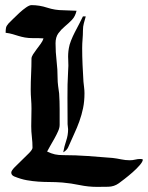

<svg xmlns="http://www.w3.org/2000/svg" viewBox="-20 -724 580 750"><path d="M103 -704Q134 -704 164.5 -694Q195 -684 227 -684Q240 -684 253 -683Q266 -682 279 -682Q274 -660 261 -646.5Q248 -633 233.5 -621Q219 -609 208 -594Q197 -579 197 -555Q197 -520 201 -486.5Q205 -453 205 -418Q205 -404 207 -388.5Q209 -373 211 -359Q213 -328 213 -297.5Q213 -267 213 -236Q213 -225 207 -211.5Q201 -198 193 -183.5Q185 -169 177 -155.5Q169 -142 164 -132Q181 -124 194.5 -121Q208 -118 227 -118Q275 -118 323.5 -114.5Q372 -111 420 -107Q437 -105 453.5 -101.5Q470 -98 487 -98Q498 -98 508 -100.5Q518 -103 528 -103Q535 -103 538 -101Q538 -93 526 -79Q514 -65 498 -51Q482 -37 466.5 -25Q451 -13 444 -8Q426 5 403 5.5Q380 6 359 6Q325 6 291.5 -1Q258 -8 224 -11Q197 -13 174.5 -13Q152 -13 130 -14.5Q108 -16 85 -20Q62 -24 35 -35Q24 -40 24 -50Q24 -57 37 -70.5Q50 -84 65.5 -98.5Q81 -113 94 -126.5Q107 -140 107 -147Q107 -168 104.5 -189Q102 -210 102 -231L103 -300Q103 -318 101.5 -336.5Q100 -355 100 -374Q100 -404 101.5 -434.5Q103 -465 103 -495Q103 -502 109 -511.5Q115 -521 123 -531.5Q131 -542 139 -553Q147 -564 150 -574Q140 -575 130.5 -575Q121 -575 111 -575Q91 -575 77.5 -577.5Q64 -580 52.5 -583.5Q41 -587 29.5 -590.5Q18 -594 2 -596Q2 -608 3.5 -615.5Q5 -623 13 -632Q19 -638 31 -650Q43 -662 56 -674Q69 -686 82 -695Q95 -704 103 -704ZM304 -660H315Q311 -645 307.5 -633Q304 -621 304 -605Q304 -588 302.5 -570.5Q301 -553 301 -536Q301 -504 302.5 -470.5Q304 -437 306 -405Q307 -394 308.5 -382.5Q310 -371 310 -360Q310 -328 304.5 -301.5Q299 -275 290 -250Q281 -225 269.5 -200.5Q258 -176 246 -148Q241 -137 227 -129Q231 -152 238.5 -174Q246 -196 246 -219Q246 -224 245 -229Q244 -234 244 -239Q244 -290 243.5 -342Q243 -394 246 -445Q248 -467 246.5 -490.5Q245 -514 249 -536Q251 -549 257.5 -565.5Q264 -582 272.5 -598.5Q281 -615 289.5 -631Q298 -647 304 -660Z"/></svg>

Font: Hand Textur
Style: Regular
Weight: 400
Designer: F. H. Ehmcke um 1935
Foundry: Peter Wiegel
Version: Version 1.000